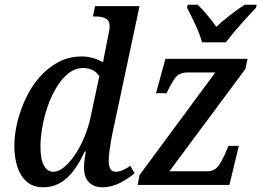

<svg xmlns="http://www.w3.org/2000/svg" viewBox="-20 -786 1111 816"><path d="M164 10Q121 10 94 -13.5Q67 -37 54 -76.5Q41 -116 41 -166Q41 -214 53.5 -266Q66 -318 89.5 -368Q113 -418 148 -458Q183 -498 228 -522Q273 -546 327 -546Q353 -546 376.5 -539Q400 -532 418 -521Q420 -534 423.5 -552Q427 -570 429 -579L438 -625Q441 -640 443.5 -652.5Q446 -665 446 -673Q446 -699 429 -707.5Q412 -716 387 -716H375L384 -760H573L457 -215Q454 -201 450.5 -180Q447 -159 444.5 -138Q442 -117 442 -104Q442 -56 472 -56Q487 -56 503 -63.5Q519 -71 534 -81L552 -50Q530 -30 492.5 -10Q455 10 415 10Q379 10 358 -11.5Q337 -33 337 -75Q337 -87 339 -104.5Q341 -122 345 -142H340Q306 -67 263 -28.5Q220 10 164 10ZM206 -56Q229 -56 253 -76Q277 -96 299.5 -129.5Q322 -163 339 -204.5Q356 -246 365 -288L402 -462Q392 -479 373.5 -488Q355 -497 335 -497Q299 -497 270.5 -474Q242 -451 219.5 -413.5Q197 -376 182 -332Q167 -288 159.5 -243.5Q152 -199 152 -164Q152 -106 167.5 -81Q183 -56 206 -56ZM565 0 573 -42 895 -478H778Q742 -478 725.5 -456Q709 -434 690 -394L688 -390H643L683 -536H1032L1023 -493L700 -58H861Q893 -58 910.5 -84Q928 -110 941 -143L951 -166H995L955 0ZM839 -606Q829 -641 809.5 -683Q790 -725 775 -753L778 -766H820Q839 -748 861 -722Q883 -696 899 -672Q925 -696 959 -722.5Q993 -749 1020 -766H1071L1068 -753Q1041 -725 1004 -683.5Q967 -642 940 -606Z"/></svg>

Font: Noto Serif SemiCondensed Medium
Style: Italic
Weight: 500
Width: 4
Italic angle: -12°
Designer: Monotype Design Team
Foundry: Monotype Imaging Inc.
Version: Version 2.013